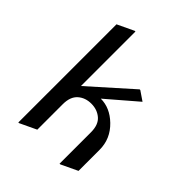

<svg xmlns="http://www.w3.org/2000/svg" viewBox="-218 -875 1013 1013"><g transform="rotate(45 288.0 -369.0)"><path d="M97.7 19.5V-712.9L190.4 -756.8H195.3V-350.1L426.8 -556.6H431.6L483.9 -521L316.4 -377Q385.3 -377 442.4 -321.8Q502.9 -263.2 502.9 -181.6V-24.4L410.2 19.5H405.3V-214.8Q405.3 -271 374.8 -297.1Q344.2 -323.2 300.3 -323.2Q255.4 -323.2 225.6 -296.9Q195.3 -270 195.3 -214.8V-24.4L102.5 19.5Z"/></g></svg>

Font: Nova Slim
Style: Book
Weight: 400
Version: Version 2.000